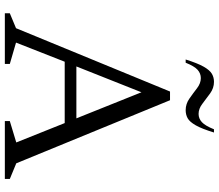

<svg xmlns="http://www.w3.org/2000/svg" viewBox="-74 -808 882 773"><g transform="rotate(90 366.5 -421.0)"><path d="M33 0V-20L93 -45L348 -665H383L637 -46L700 -20V0H467V-20L553 -46L475 -241H228L151 -45L237 -20V0ZM247 -288H456L351 -550ZM219 -728Q234 -776 248 -800.5Q262 -825 276.5 -833.5Q291 -842 309 -842Q334 -842 355.5 -826.5Q377 -811 397 -795.5Q417 -780 438 -780Q457 -780 471.5 -793.5Q486 -807 500 -842H513Q498 -793 484 -768.5Q470 -744 455.5 -736Q441 -728 423 -728Q398 -728 376.5 -743Q355 -758 335 -773.5Q315 -789 294 -789Q275 -789 260.5 -776Q246 -763 232 -728Z"/></g></svg>

Font: Spectral Light
Style: Regular
Weight: 300
Designer: Jean-Baptiste Levee
Foundry: Production Type
Version: Version 2.001